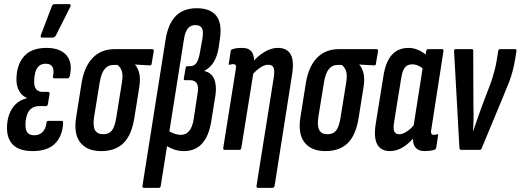

<svg xmlns="http://www.w3.org/2000/svg" viewBox="-20 -729 2532 934"><path d="M139 6Q76 6 45 -23Q14 -52 14 -107Q14 -142 24.5 -171.5Q35 -201 56 -222Q77 -243 110 -251V-253Q85 -264 72.5 -287.5Q60 -311 60 -342Q60 -412 96 -454Q132 -496 206 -496Q272 -496 303 -460.5Q334 -425 320 -361Q317 -348 309 -348H244Q236 -348 238 -360Q244 -387 235.5 -403Q227 -419 202 -419Q181 -419 168.5 -407Q156 -395 151 -374.5Q146 -354 146 -331Q146 -307 156.5 -294.5Q167 -282 188 -282H214Q223 -282 221 -271L213 -222Q211 -213 204 -213H173Q148 -213 133 -201.5Q118 -190 111 -169Q104 -148 104 -121Q104 -95 114.5 -83Q125 -71 147 -71Q172 -71 187.5 -87Q203 -103 206 -131Q206 -141 215 -141H281Q288 -141 287 -128Q283 -65 246.5 -29.5Q210 6 139 6ZM184 -546Q179 -546 178 -550Q177 -554 179 -559L232 -698Q234 -705 238 -707Q242 -709 248 -709H317Q322 -709 323.5 -705Q325 -701 322 -696L252 -557Q246 -546 235 -546Z M472 6Q403 6 370 -36.5Q337 -79 351 -162L377 -326Q390 -405 431 -447.5Q472 -490 538 -490H720Q729 -490 728 -480L718 -421Q718 -410 708 -411L637 -415V-414Q651 -399 657.5 -371.5Q664 -344 657 -302L634 -158Q621 -73 581.5 -33.5Q542 6 472 6ZM482 -76Q510 -76 524.5 -94.5Q539 -113 546 -159L573 -327Q579 -364 572.5 -383Q566 -402 552 -413H530Q505 -413 488.5 -392.5Q472 -372 465 -328L438 -162Q431 -117 442 -96.5Q453 -76 482 -76Z M681 185Q672 185 673 175L785 -533Q797 -612 834.5 -650.5Q872 -689 937 -689Q1003 -689 1032 -652.5Q1061 -616 1050 -542L1044 -499Q1037 -455 1019.5 -427Q1002 -399 975 -385V-383Q1008 -376 1021.5 -345Q1035 -314 1028 -265L1008 -141Q985 6 875 6Q849 6 826.5 -2Q804 -10 785 -22L797 -94Q811 -85 827.5 -79Q844 -73 860 -73Q885 -73 900.5 -92Q916 -111 922 -149L941 -274Q953 -339 904 -339H880Q873 -339 874 -346L883 -398Q884 -407 891 -407H904Q924 -407 935.5 -422.5Q947 -438 954 -482L964 -537Q971 -577 962.5 -592Q954 -607 930 -607Q907 -607 893.5 -590Q880 -573 875 -539L762 175Q761 185 751 185Z M1237 185Q1226 185 1228 174L1312 -354Q1317 -387 1310.5 -400.5Q1304 -414 1285 -414Q1267 -414 1247 -401Q1227 -388 1205 -363L1202 -420Q1233 -456 1266 -476Q1299 -496 1331 -496Q1377 -496 1394.5 -463.5Q1412 -431 1400 -361L1316 174Q1314 185 1304 185ZM1073 0Q1065 0 1066 -10L1126 -386Q1130 -405 1127 -411Q1124 -417 1114 -417Q1110 -417 1106 -416Q1102 -415 1097 -414Q1091 -413 1093 -420L1102 -479Q1103 -485 1105 -487Q1107 -489 1112 -490Q1124 -494 1135.5 -495Q1147 -496 1159 -496Q1192 -496 1206 -474.5Q1220 -453 1214 -412L1212 -400L1214 -383L1154 -10Q1153 0 1144 0Z M1563 6Q1494 6 1461 -36.5Q1428 -79 1442 -162L1468 -326Q1481 -405 1522 -447.5Q1563 -490 1629 -490H1811Q1820 -490 1819 -480L1809 -421Q1809 -410 1799 -411L1728 -415V-414Q1742 -399 1748.5 -371.5Q1755 -344 1748 -302L1725 -158Q1712 -73 1672.5 -33.5Q1633 6 1563 6ZM1573 -76Q1601 -76 1615.5 -94.5Q1630 -113 1637 -159L1664 -327Q1670 -364 1663.5 -383Q1657 -402 1643 -413H1621Q1596 -413 1579.5 -392.5Q1563 -372 1556 -328L1529 -162Q1522 -117 1533 -96.5Q1544 -76 1573 -76Z M1877 6Q1833 6 1815 -27Q1797 -60 1808 -128L1845 -358Q1856 -429 1886.5 -462.5Q1917 -496 1967 -496Q1992 -496 2015.5 -485.5Q2039 -475 2059 -456L2045 -389Q2030 -403 2015 -409.5Q2000 -416 1986 -416Q1971 -416 1960.5 -410Q1950 -404 1943 -389.5Q1936 -375 1932 -351L1897 -134Q1892 -103 1898 -89.5Q1904 -76 1922 -76Q1940 -76 1961 -90.5Q1982 -105 2002 -131L2006 -74Q1973 -33 1941.5 -13.5Q1910 6 1877 6ZM2047 6Q1978 6 1991 -79L1994 -97L1990 -104L2039 -417L2047 -442L2053 -479Q2055 -490 2063 -490H2131Q2139 -490 2137 -479L2079 -105Q2075 -87 2078 -80Q2081 -73 2090 -73Q2094 -73 2098.5 -74Q2103 -75 2106 -76Q2113 -77 2111 -69L2102 -11Q2101 -3 2092 0Q2082 3 2070 4.5Q2058 6 2047 6Z M2224 0Q2216 0 2215 -8L2189 -478Q2188 -490 2196 -490H2275Q2283 -490 2282 -481L2283 -207Q2284 -179 2283.5 -150Q2283 -121 2281 -92H2282Q2292 -122 2302.5 -151Q2313 -180 2323 -209L2358 -301Q2368 -326 2375 -348.5Q2382 -371 2387.5 -393Q2393 -415 2397 -439L2403 -479Q2405 -490 2413 -490H2486Q2494 -490 2492 -479L2486 -441Q2481 -412 2474 -384.5Q2467 -357 2456 -328.5Q2445 -300 2431 -267L2323 -7Q2321 0 2313 0Z"/></svg>

Font: Sofia Sans Extra Condensed SemiBold
Style: Italic
Weight: 600
Italic angle: -9°
Designer: Botio Nikoltchev, Ani Petrova
Foundry: lettersoup
Version: Version 4.101